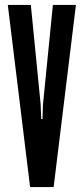

<svg xmlns="http://www.w3.org/2000/svg" viewBox="-20 -755 338 775"><path d="M101.5 0 11.5 -735H104.5L144 -334.5L146.5 -274.5H151.5L153.5 -334L193.5 -735H286.5L196.5 0Z"/></svg>

Font: League Gothic SemiCondensed
Style: Regular
Weight: 400
Width: 4
Designer: The League of Moveable Type
Version: Version 2.001